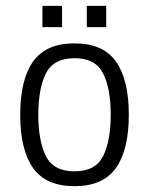

<svg xmlns="http://www.w3.org/2000/svg" viewBox="-20 -638 515 663"><path d="M237.3 4.9Q138.7 4.9 94.2 -57.9Q49.8 -120.6 49.8 -241.7Q49.8 -362.8 94.2 -425.5Q138.7 -488.3 237.3 -488.3Q335.9 -488.3 380.4 -425.5Q424.8 -362.8 424.8 -241.7Q424.8 -120.6 380.4 -57.9Q335.9 4.9 237.3 4.9ZM237.3 -46.4Q309.6 -46.4 335.9 -98.6Q362.3 -150.9 362.3 -241.7Q362.3 -332.5 335.9 -384.8Q309.6 -437 237.3 -437Q165 -437 138.7 -384.8Q112.3 -332.5 112.3 -241.7Q112.3 -150.9 138.7 -98.6Q165 -46.4 237.3 -46.4ZM126.5 -544.4V-617.7H194.3V-544.4ZM279.8 -544.4V-617.7H346.7V-544.4Z"/></svg>

Font: Anaheim
Style: Regular
Weight: 400
Designer: Vernon Adams
Foundry: Vernon Adams
Version: Version 2.001